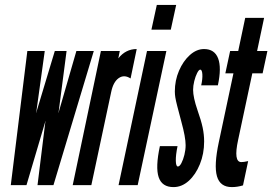

<svg xmlns="http://www.w3.org/2000/svg" viewBox="-20 -755 1110 783"><path d="M24 0H88L163.5 -255L165 -260H166L164.5 -255L133 0H198L362.5 -547H291.5L220.5 -301.5L219.5 -296H218.5L219.5 -301.5L251.5 -547H203.5L129.5 -301.5L128.5 -296H127.5L128.5 -301.5L162.5 -547H91.5Z M276.5 0H352.5L433.5 -380Q442 -421 464.2 -436.5Q486.5 -452 512.5 -435L537.5 -555Q492.5 -555 462.5 -517L468.5 -547H391.5Z M597.5 -634H676.5L698.5 -735H619.5ZM463.5 0H541.5L658.5 -547H579.5Z M687.5 8Q721.5 8 749.8 -17.5Q778 -43 795.2 -85.5Q812.5 -128 812.5 -178Q812.5 -206 806.5 -234.5Q800.5 -263 785.5 -305.5Q767.5 -358 767.5 -388.5Q767.5 -405 772.2 -424.2Q777 -443.5 784 -457.2Q791 -471 796.5 -471Q804 -471 805.2 -452.2Q806.5 -433.5 800.5 -407H868.5Q884 -479 869.5 -517Q855 -555 812 -555Q781.5 -555 754.2 -530.5Q727 -506 710 -466.5Q693 -427 693 -382Q693 -370.5 695 -357.8Q697 -345 702.8 -322.5Q708.5 -300 719.5 -259Q737 -195.5 737 -163Q737 -143.5 732 -123.5Q727 -103.5 719.8 -89.8Q712.5 -76 705.5 -76Q697.5 -76 697 -99.2Q696.5 -122.5 704 -159H632Q613.5 -73 627 -32.5Q640.5 8 687.5 8Z M925.5 8Q948 8 971 1L992 -98Q980 -95.5 975 -94.8Q970 -94 964 -94Q931.5 -94 951 -184L1009 -456H1051L1070.5 -547H1028.5L1057 -682H980L951.5 -547H918.5L899 -456H932L872.5 -176Q852 -80.5 864.8 -36.2Q877.5 8 925.5 8Z"/></svg>

Font: League Gothic Condensed Italic
Style: Regular
Weight: 400
Width: 3
Designer: The League of Moveable Type
Version: Version 1.600; ttfautohint (v1.8.3)